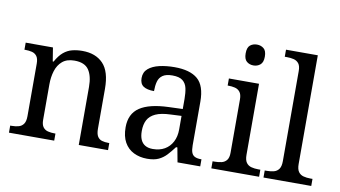

<svg xmlns="http://www.w3.org/2000/svg" viewBox="-76 -937 1990 1124"><g transform="rotate(10 919.0 -375.0)"><path d="M28 0V-42H36Q59 -42 77.5 -47Q96 -52 107 -67.5Q118 -83 118 -114V-426Q118 -456 107 -470.5Q96 -485 78 -489.5Q60 -494 38 -494H33V-536H195L208 -455H213Q234 -493 257.5 -512.5Q281 -532 309 -539Q337 -546 369 -546Q448 -546 492.5 -499.5Q537 -453 537 -350V-114Q537 -83 546.5 -67.5Q556 -52 573 -47Q590 -42 612 -42H617V0H443V-345Q443 -410 418.5 -446Q394 -482 333 -482Q288 -482 261.5 -459.5Q235 -437 223.5 -400Q212 -363 212 -320V-109Q212 -80 223 -65.5Q234 -51 252 -46.5Q270 -42 292 -42H297V0Z M850 10Q806 10 770.5 -7.5Q735 -25 715 -60.5Q695 -96 695 -150Q695 -230 751.5 -268Q808 -306 923 -310L1006 -313V-373Q1006 -409 1000 -436.5Q994 -464 974 -480Q954 -496 913 -496Q875 -496 855 -482Q835 -468 828.5 -443.5Q822 -419 822 -387Q780 -387 758.5 -401.5Q737 -416 737 -450Q737 -485 761.5 -506Q786 -527 827 -536.5Q868 -546 917 -546Q1009 -546 1054.5 -507Q1100 -468 1100 -373V-114Q1100 -86 1106 -70.5Q1112 -55 1126 -48.5Q1140 -42 1162 -42H1165V0H1030L1014 -86H1006Q985 -58 965 -36.5Q945 -15 918.5 -2.5Q892 10 850 10ZM873 -52Q914 -52 943.5 -69Q973 -86 989.5 -117.5Q1006 -149 1006 -191V-272L942 -269Q885 -267 852.5 -252Q820 -237 806 -210.5Q792 -184 792 -145Q792 -114 801 -93.5Q810 -73 828 -62.5Q846 -52 873 -52Z M1231 0V-42H1244Q1266 -42 1284.5 -46.5Q1303 -51 1314.5 -65.5Q1326 -80 1326 -109V-426Q1326 -456 1314.5 -470.5Q1303 -485 1284.5 -489.5Q1266 -494 1244 -494H1241V-536H1420V-114Q1420 -83 1431 -67.5Q1442 -52 1461 -47Q1480 -42 1502 -42H1515V0ZM1369 -636Q1345 -636 1328.5 -650Q1312 -664 1312 -698Q1312 -733 1328.5 -746.5Q1345 -760 1369 -760Q1392 -760 1409 -746.5Q1426 -733 1426 -698Q1426 -664 1409 -650Q1392 -636 1369 -636Z M1541 0V-42H1554Q1577 -42 1595.5 -47Q1614 -52 1625 -67.5Q1636 -83 1636 -114V-650Q1636 -680 1624.5 -694.5Q1613 -709 1594.5 -713.5Q1576 -718 1554 -718H1541V-760H1730V-114Q1730 -83 1741 -67.5Q1752 -52 1771 -47Q1790 -42 1812 -42H1825V0Z"/></g></svg>

Font: Noto Serif Tamil
Style: Italic
Weight: 400
Italic angle: -12°
Designer: Indian Type Foundry, Tom Grace, and the Monotype Design Team
Foundry: Monotype Imaging Inc.
Version: Version 2.003